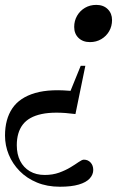

<svg xmlns="http://www.w3.org/2000/svg" viewBox="-40 -522 538 766"><path d="M319 -354Q290.5 -354 273.2 -370.8Q256 -387.5 256 -414.5Q256 -439 267.5 -459Q279 -479 299 -490.8Q319 -502.5 344 -502.5Q372.5 -502.5 389.8 -485.5Q407 -468.5 407 -442Q407 -417.5 395.5 -397.5Q384 -377.5 364 -365.8Q344 -354 319 -354ZM199 223Q148 223 107.5 206.2Q67 189.5 38.5 160.5Q10 131.5 -5 95Q-20 58.5 -20 19Q-20 -46.5 9.2 -89.8Q38.5 -133 100.5 -151Q162.5 -169 260 -157.5L213.5 -91L282 -259.5H300.5L261 -67Q177.5 -78 126 -67Q74.5 -56 50.8 -24.8Q27 6.5 27 57.5Q27 93.5 40.5 120Q54 146.5 79 161.2Q104 176 138.5 176Q170 176 195.8 166.8Q221.5 157.5 241.2 145.5Q261 133.5 274.2 124.2Q287.5 115 294.5 115Q311 115 321.5 126.5Q332 138 332 156Q332 174.5 318 190Q304 205.5 274.5 214.2Q245 223 199 223Z"/></svg>

Font: Newsreader 60pt Medium
Style: Italic
Weight: 500
Italic angle: -17°
Designer: Hugues Gentile
Foundry: Production Type
Version: Version 1.003